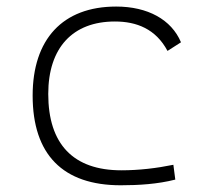

<svg xmlns="http://www.w3.org/2000/svg" viewBox="-20 -547 626 577"><path d="M342.8 9.8C396.5 9.8 453.6 6.3 506.8 -7.3L501 -51.8C450.7 -41.5 397.9 -35.2 344.7 -35.2C200.2 -35.2 125 -113.8 125 -264.6C125 -403.8 198.7 -482.4 325.2 -482.4C390.6 -482.4 448.2 -460 483.4 -394L523.9 -419.9C495.1 -488.3 423.8 -527.3 329.1 -527.3C168 -527.3 78.1 -428.7 78.1 -259.8C78.1 -82.5 168.9 9.8 342.8 9.8Z"/></svg>

Font: Cascadia Mono PL ExtraLight
Style: Regular
Weight: 200
Monospace: yes
Designer: Aaron Bell
Foundry: Saja Typeworks
Version: Version 2404.023